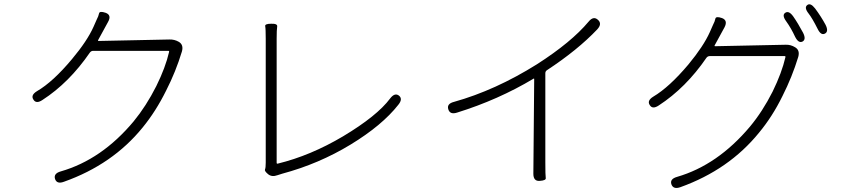

<svg xmlns="http://www.w3.org/2000/svg" viewBox="-20 -841 4020 914"><path d="M285 24Q251 37 242 11Q234 -15 269 -25Q464 -81 616 -263Q676 -336 724 -431Q768 -520 785 -594Q786 -599 781 -599H424Q414 -599 408 -591Q309 -447 182 -365Q152 -345 139 -367Q125 -388 156 -407Q232 -451 323 -560Q395 -646 425 -713Q432 -730 440 -747Q449 -764 451.5 -777Q454 -790 483 -780Q513 -769 494 -736L447 -650Q445 -646 450 -646L786 -653Q810 -654 831 -642Q855 -628 846 -596Q817 -500 771 -410Q722 -311 659 -234Q516 -58 285 24Z M1301 -7Q1274 3 1256 -12Q1238 -27 1241.5 -34.5Q1245 -42 1245 -67V-656Q1245 -704 1242.5 -716Q1240 -728 1271 -728Q1302 -729 1299.5 -714.5Q1297 -700 1297 -657V-66Q1297 -61 1302 -62Q1458 -100 1613 -192Q1775 -289 1837 -372Q1859 -401 1879 -386Q1899 -370 1876 -342Q1799 -244 1648.5 -152.5Q1498 -61 1323 -14Q1306 -9 1301 -7Z M2550 20Q2519 23 2519 -14L2523 -464Q2523 -469 2519 -466Q2352 -366 2156 -305Q2122 -294 2114 -321Q2106 -347 2141 -356Q2338 -411 2536 -535Q2700 -640 2782 -738Q2805 -766 2826 -747Q2848 -728 2823 -701Q2730 -603 2584 -507Q2576 -502 2576 -492V-69Q2576 -5 2578 6.5Q2580 18 2550 20Z M3219 50Q3185 62 3176 36Q3168 11 3203 1Q3396 -55 3550 -238Q3610 -310 3658 -405Q3702 -495 3719 -569Q3720 -574 3715 -574H3359Q3349 -574 3343 -566Q3245 -423 3116 -339Q3086 -319 3073 -341Q3059 -362 3090 -381Q3166 -426 3257 -534Q3329 -621 3359 -688Q3366 -705 3374 -722Q3383 -739 3385.5 -752Q3388 -765 3417 -755Q3446 -744 3429 -711L3382 -625Q3380 -621 3385 -621L3720 -628Q3744 -629 3765 -616Q3789 -602 3780 -570Q3751 -475 3705 -384Q3657 -286 3593 -209Q3450 -33 3219 50ZM3800 -643Q3781 -634 3765 -666Q3746 -707 3723 -739Q3701 -769 3718 -780Q3735 -792 3756 -763Q3779 -730 3803 -685Q3819 -653 3800 -643ZM3907 -681Q3888 -671 3872 -704Q3847 -754 3829 -777Q3807 -805 3823 -817Q3838 -829 3860 -801Q3889 -762 3910 -723Q3926 -691 3907 -681Z"/></svg>

Font: Resource Han Rounded CN Light
Style: Regular
Weight: 300
Designer: Cyano Hao (round all glyphs); Ryoko NISHIZUKA 西塚涼子 (kana, bopomofo & ideographs); Paul D. Hunt (Latin, Greek & Cyrillic)
Foundry: Cyano Hao
Version: 0.990